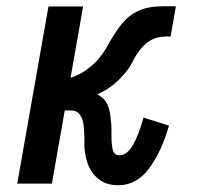

<svg xmlns="http://www.w3.org/2000/svg" viewBox="-20 -570 640 596"><path d="M242 -132V-142.5Q241.5 -167 239.2 -184Q237 -201 228 -214Q219 -227 200.5 -227H181L141 0H33.5L130.5 -550H238L199 -328.5Q234 -339.5 264.8 -366Q295.5 -392.5 317.5 -435Q341 -475.5 360.8 -499.2Q380.5 -523 410.5 -536.8Q440.5 -550.5 486 -550.5H526L509.5 -456.5H495Q457.5 -456.5 431.8 -433.5Q406 -410.5 387.5 -370.5Q373.5 -346.5 346.8 -320.2Q320 -294 282 -277Q303 -266.5 312.5 -247.5Q322 -228.5 324 -197.5Q326 -185.5 326 -169.5Q326 -153.5 326 -150Q326 -119 330.5 -103.5Q335 -88 351 -88Q374.5 -88 392.8 -120.2Q411 -152.5 425.5 -205L504.5 -180Q481.5 -99.5 442.8 -47.2Q404 5 347.5 5Q307.5 5 283.5 -16.2Q259.5 -37.5 250 -68.8Q240.5 -100 242 -132Z"/></svg>

Font: JuliaMono SemiBoldItalic
Style: Regular
Weight: 600
Italic angle: -9°
Monospace: yes
Designer: cormullion
Foundry: corm
Version: Version 0.049; ttfautohint (v1.8.4)